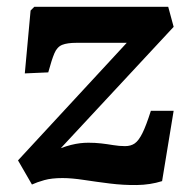

<svg xmlns="http://www.w3.org/2000/svg" viewBox="-20 -533 557 565"><path d="M81 -513H475L491 -454L159 -97Q175 -103 189 -106.5Q203 -110 215.5 -111.5Q228 -113 240 -113Q260 -113 277.5 -111Q295 -109 313 -106Q331 -103 348 -103Q365 -103 376.5 -111Q388 -119 399 -141Q410 -163 424 -207H491L457 0Q422 11 382.5 11.5Q343 12 303 7Q263 2 227 -3.5Q191 -9 164 -9Q132 -9 110.5 -3Q89 3 74 10L33 -61L353 -407H205Q178 -407 163 -401Q148 -395 140 -376Q132 -357 122 -320L53 -317L70 -502Z"/></svg>

Font: Literata 18pt
Style: Bold Italic
Weight: 700
Italic angle: -2°
Designer: Latin by Veronika Burian and Jose Scaglione. Greek by Irene Vlachou. Cyrillic by Vera Evstafieva
Foundry: TypeTogether
Version: Version 3.103;gftools[0.9.29]